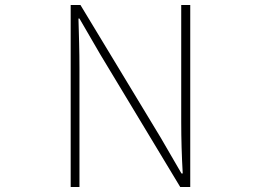

<svg xmlns="http://www.w3.org/2000/svg" viewBox="-20 -746 1040 766"><path d="M262 0H297V-473C297 -542 295 -604 293 -672H297L380 -529L699 0H739V-726H703V-259C703 -191 705 -124 709 -54H704L621 -197L301 -726H262Z"/></svg>

Font: Harano Aji Gothic CN ExtraLight
Style: Regular
Weight: 250
Foundry: Masamichi Hosoda
Version: HaranoAjiGothicCN-ExtraLight version 20230610;ttx 4.39.4